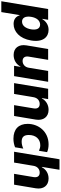

<svg xmlns="http://www.w3.org/2000/svg" viewBox="1006 -1798 972 3075"><g transform="rotate(90 1492.5 -261.0)"><path d="M-24.5 204.5H149.1L197.4 -88.4H202.4C215.2 -38 256.4 7.8 338.8 7.8C459.5 7.8 573.2 -86.6 603.7 -272.4C635.7 -464.8 547.6 -552.6 433.6 -552.6C347.3 -552.6 290.8 -502.1 262.4 -452.1H257.1L272.4 -545.5H100.5ZM225.1 -272.7C239.3 -361.9 285.9 -416.9 349.4 -416.9C414.1 -416.9 439.6 -360.4 425.4 -272.7C410.2 -184.7 365.8 -127.5 301.8 -127.5C238.3 -127.5 210.9 -184.3 225.1 -272.7Z M1040.5 -235.4C1030.5 -171.9 984 -136.4 932.5 -136.4C879.3 -136.4 852.6 -172.6 861.9 -231.9L914.1 -545.5H740.4L682.2 -197.8C661.9 -74.6 723.4 7.1 835.6 7.1C917.3 7.1 986.5 -34.8 1020.2 -101.6H1025.9L1009.2 0H1174.7L1265.6 -545.5H1092.3Z M1286.6 0H1460.2L1512.1 -311.1C1522.7 -373.2 1565 -410.2 1621.1 -410.2C1676.1 -410.2 1701.7 -374.3 1691.4 -313.6L1639.2 0H1812.9L1871.1 -347.7C1891.3 -469.1 1827.4 -552.6 1714.5 -552.6C1632.8 -552.6 1565 -509.6 1532 -445.3H1526.3L1542.6 -545.5H1377.5Z M2176.8 10.3C2225.5 10.3 2273.1 1.1 2314.3 -16L2335.9 -147.7C2297.6 -130.7 2261.7 -121.4 2224.4 -121.4C2147.7 -121.4 2117.2 -160.5 2117.5 -235.8C2117.2 -343.8 2179.3 -419.7 2282.7 -419.7C2310.4 -419.7 2334.5 -414.4 2370.7 -398.8L2392 -528.8C2357.2 -544.4 2314.3 -552.6 2267.8 -552.6C2062.5 -552.6 1938.9 -389.9 1939.3 -217.3C1938.9 -74.6 2023.4 10.3 2176.8 10.3Z M2611.2 -311.1C2621.1 -373.2 2664.8 -410.2 2720.2 -410.2C2776.3 -410.2 2801.5 -373.9 2791.9 -313.6L2739.3 0H2913L2971.2 -347.7C2991.5 -470.2 2927.6 -552.6 2814.6 -552.6C2733.3 -552.6 2668.3 -511.4 2634.2 -445.3H2628.2L2674.4 -727.3H2506.4L2385.7 0H2559.3Z"/></g></svg>

Font: TID UI Extra Bold
Style: Italic
Weight: 800
Italic angle: -9.39999°
Designer: The TID Project Authors
Foundry: Bakken & Bæck
Version: Version 1.001;hotconv 1.0.109;makeotfexe 2.5.65596